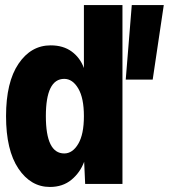

<svg xmlns="http://www.w3.org/2000/svg" viewBox="-20 -730 670 762"><path d="M178 12Q102 12 53 -61Q4 -134 4 -269Q4 -404 53.5 -477Q103 -550 181 -550Q231 -550 264.5 -525.5Q298 -501 313 -460V-710H466V0H318L314 -88Q298 -45 263.5 -16.5Q229 12 178 12ZM479 -414 503 -710H630L586 -414ZM235 -121Q268 -121 290.5 -159Q313 -197 313 -269Q313 -341 290.5 -379Q268 -417 235 -417Q162 -417 162 -269Q162 -121 235 -121Z"/></svg>

Font: Geist Mono ExtraBold
Style: Regular
Weight: 800
Monospace: yes
Designer: Basement.studio, Andrés Briganti, Mateo Zaragoza
Foundry: Basement.studio, Vercel, Andrés Briganti, Guido Ferreyra, Mateo Zaragoza
Version: Version 1.500; ttfautohint (v1.8.4.7-5d5b)